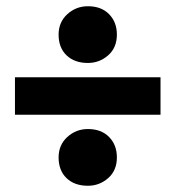

<svg xmlns="http://www.w3.org/2000/svg" viewBox="-20 -659 563 616"><path d="M495 -411V-291H28V-411ZM168 -154Q168 -194 196 -219.5Q224 -245 262 -245Q305 -245 330 -219.5Q355 -194 355 -154Q355 -112 327 -87.5Q299 -63 262 -63Q219 -63 193.5 -87.5Q168 -112 168 -154ZM168 -548Q168 -588 196 -613.5Q224 -639 262 -639Q305 -639 330 -613.5Q355 -588 355 -548Q355 -506 327 -481.5Q299 -457 262 -457Q219 -457 193.5 -481.5Q168 -506 168 -548Z"/></svg>

Font: Bitter ExtraBold
Style: Regular
Weight: 800
Designer: Sol Matas, and Bitter project Authors
Foundry: Sol Matas
Version: Version 2.001